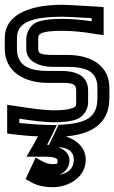

<svg xmlns="http://www.w3.org/2000/svg" viewBox="-32 -539 478 804"><path d="M168 -192H223C272 -192 287 -188 287 -160V-111C287 -94 285 -92 273 -87C255 -80 230 -77 192 -77C161 -77 107 -83 27 -96L-2 -100V-71V-2V20L20 23C55 27 90 31 127 32C119 48 110 63 101 79L79 117H123H156C187 117 209 122 209 133C209 148 209 148 187 148C171 148 158 144 141 134L117 121L106 145L85 190L75 211L95 222C119 237 153 245 189 245C254 245 327 204 327 130C327 79 288 46 245 33L246 32C344 23 426 -16 426 -128V-170C426 -259 358 -309 248 -309H192C139 -309 128 -315 128 -333V-374C128 -390 129 -393 140 -399C153 -406 179 -410 226 -410C268 -410 316 -406 372 -396L402 -392V-421V-486V-509L378 -511C296 -516 246 -519 230 -519C79 -519 -12 -471 -12 -380V-335C-12 -237 72 -192 168 -192ZM212 77C252 79 277 95 277 130C277 166 253 187 216 193C241 183 259 161 259 133C259 104 237 87 212 77ZM168 -242C85 -242 39 -267 39 -335V-380C39 -441 92 -469 230 -469C243 -469 284 -467 352 -463V-450C305 -457 262 -460 226 -460C176 -460 137 -454 116 -443C93 -430 78 -402 78 -374V-333C78 -286 126 -259 192 -259H248C341 -259 376 -233 376 -170V-128C376 -44 324 -23 228 -17L213 -16L207 -3L186 41L173 68C170 68 168 67 165 67C174 51 182 35 189 20L206 -15L167 -16C126 -17 87 -20 49 -24V-42C114 -32 162 -27 192 -27C233 -27 268 -31 290 -40C318 -51 337 -80 337 -111V-160C337 -227 279 -242 223 -242H168Z"/></svg>

Font: Gamestation DisplayOutline
Style: Regular
Weight: 400
Designer: Jonas Hecksher
Foundry: Jonas Hecksher, Playtypeª, e-types AS
Version: Version 1.003